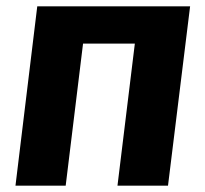

<svg xmlns="http://www.w3.org/2000/svg" viewBox="-20 -588 650 608"><path d="M352 0 407 -450H243L188 0H29L98 -568H582L512 0Z"/></svg>

Font: Qjlgwqiwhsfqbnnlvksmvfsycuq
Style: Regular
Weight: 700
Italic angle: -8°
Designer: Carrois Corporate & Edenspiekermann
Foundry: Carrois Corporate GbR & Edenspiekermann AG
Version: Version 2.001